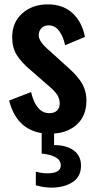

<svg xmlns="http://www.w3.org/2000/svg" viewBox="-20 -607 440 884"><path d="M216.8 256.8Q182.6 256.8 145 246.1V183.1Q169.4 190.9 199.2 190.9Q259.8 190.9 259.8 153.8Q259.8 109.4 171.9 100.1V5.9Q55.7 -12.7 22 -144L123 -183.1Q146.5 -85.9 207 -85.9Q230 -85.9 242.4 -97.9Q254.9 -109.9 254.9 -130.9Q254.9 -154.3 241.2 -173.6Q227.5 -192.9 190.9 -223.1L122.1 -283.2Q78.6 -319.3 57.4 -353.3Q36.1 -387.2 36.1 -436Q36.1 -504.4 82.8 -545.7Q129.4 -586.9 200.2 -586.9Q270 -586.9 314 -546.4Q357.9 -505.9 371.1 -437L279.8 -398.9Q271.5 -438.5 252.4 -464.4Q233.4 -490.2 204.1 -490.2Q183.1 -490.2 170.7 -477.1Q158.2 -463.9 158.2 -443.8Q158.2 -414.1 213.9 -368.2L284.2 -304.2Q305.2 -285.6 318.8 -272Q332.5 -258.3 347.7 -237.8Q362.8 -217.3 370.4 -193.8Q377.9 -170.4 377.9 -144Q377.9 -75.7 336.4 -36.1Q294.9 3.4 229 7.8V61Q286.1 61 319.6 85.7Q353 110.4 353 155.8Q353 206.1 314.5 231.4Q275.9 256.8 216.8 256.8Z"/></svg>

Font: Oswald Medium
Style: Regular
Weight: 500
Designer: Vernon Adams
Foundry: Vernon Adams
Version: Version 4.103